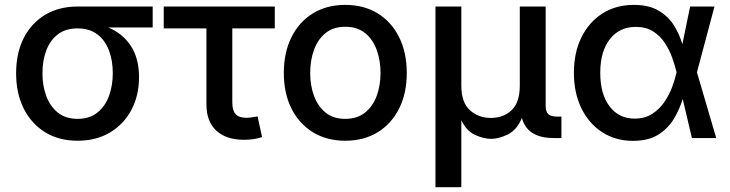

<svg xmlns="http://www.w3.org/2000/svg" viewBox="-20 -573 3029 797"><path d="M301.8 11.2Q224.6 11.2 167.5 -23.9Q110.4 -59.1 78.6 -122.1Q46.9 -185.1 46.9 -269Q46.9 -353 78.6 -415.3Q110.4 -477.5 167.7 -511.7Q225.1 -545.9 301.8 -545.9H613.8V-459H429.2Q488.8 -434.6 522.9 -382.8Q557.1 -331.1 557.1 -252.4Q557.1 -176.3 525.4 -116.7Q493.7 -57.1 436.3 -22.9Q378.9 11.2 301.8 11.2ZM301.8 -455.1Q252.4 -455.1 220.2 -430.4Q188 -405.8 172.1 -363.5Q156.2 -321.3 156.2 -269Q156.2 -217.3 172.1 -174.3Q188 -131.3 220.2 -105.5Q252.4 -79.6 301.8 -79.6Q351.6 -79.6 384 -105.5Q416.5 -131.3 432.4 -174.6Q448.2 -217.8 448.2 -269Q448.2 -321.3 432.4 -363.5Q416.5 -405.8 384 -430.4Q351.6 -455.1 301.8 -455.1Z M993.2 7.3Q918.5 7.3 877.7 -31Q836.9 -69.3 836.9 -138.7V-455.1H659.7V-545.9H1120.6V-455.1H944.3V-147.5Q944.3 -114.7 958 -99.4Q971.7 -84 1003.4 -84Q1012.2 -84 1025.6 -85.9Q1039.1 -87.9 1049.3 -89.8L1067.9 -3.9Q1034.2 7.3 993.2 7.3Z M1413.1 11.2Q1336.4 11.2 1279.1 -23.9Q1221.7 -59.1 1189.9 -122.3Q1158.2 -185.5 1158.2 -270Q1158.2 -355 1189.9 -418.7Q1221.7 -482.4 1279.1 -517.6Q1336.4 -552.7 1413.1 -552.7Q1490.2 -552.7 1547.6 -517.6Q1605 -482.4 1636.7 -418.7Q1668.5 -355 1668.5 -270Q1668.5 -185.5 1636.7 -122.3Q1605 -59.1 1547.6 -23.9Q1490.2 11.2 1413.1 11.2ZM1413.1 -79.6Q1462.9 -79.6 1495.4 -105.7Q1527.8 -131.8 1543.7 -175Q1559.6 -218.3 1559.6 -270Q1559.6 -322.3 1543.7 -366Q1527.8 -409.7 1495.4 -435.8Q1462.9 -461.9 1413.1 -461.9Q1363.8 -461.9 1331.5 -435.8Q1299.3 -409.7 1283.4 -366Q1267.6 -322.3 1267.6 -270Q1267.6 -218.3 1283.4 -175Q1299.3 -131.8 1331.5 -105.7Q1363.8 -79.6 1413.1 -79.6Z M1787.6 204.1V-545.9H1895V-217.8Q1895 -147.9 1930.4 -115.7Q1965.8 -83.5 2017.6 -83.5Q2069.8 -83.5 2103.8 -115.7Q2137.7 -147.9 2137.7 -217.8V-545.9H2245.1V-133.8Q2245.1 -108.9 2256.1 -98.9Q2267.1 -88.9 2293.9 -88.9H2310.5V0H2278.3Q2168.5 0 2146.5 -83.5Q2125.5 -33.2 2087.9 -14.9Q2050.3 3.4 2018.6 3.4Q1988.3 3.4 1952.6 -12.7Q1917 -28.8 1895 -73.7V204.1Z M2607.4 11.7Q2535.2 11.7 2479.7 -24.2Q2424.3 -60.1 2393.3 -123.8Q2362.3 -187.5 2362.3 -270.5Q2362.3 -355 2393.8 -418.5Q2425.3 -481.9 2481.2 -517.3Q2537.1 -552.7 2610.8 -552.7Q2674.3 -552.7 2714.8 -528.3Q2755.4 -503.9 2778.3 -466.3Q2801.3 -428.7 2812.5 -389.6L2844.7 -545.9H2945.8L2873 -272.9L2953.1 0H2852.1L2814 -162.1Q2801.8 -121.6 2778.3 -81.5Q2754.9 -41.5 2713.9 -14.9Q2672.9 11.7 2607.4 11.7ZM2788.1 -272.9V-274.4Q2781.7 -301.3 2770.3 -333.5Q2758.8 -365.7 2739.7 -394.8Q2720.7 -423.8 2691.2 -442.6Q2661.6 -461.4 2619.6 -461.4Q2551.3 -461.4 2511.5 -410.4Q2471.7 -359.4 2471.7 -270.5Q2471.7 -182.6 2510.3 -131.6Q2548.8 -80.6 2614.7 -80.6Q2656.2 -80.6 2686.5 -99.9Q2716.8 -119.1 2737.3 -148.9Q2757.8 -178.7 2770 -211.4Q2782.2 -244.1 2788.1 -271.5Z"/></svg>

Font: Inter Medium
Style: Regular
Weight: 500
Designer: Rasmus Andersson
Foundry: rsms
Version: Version 4.001;git-9221beed3